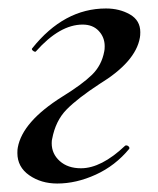

<svg xmlns="http://www.w3.org/2000/svg" viewBox="-20 -419 373 453"><path d="M21 -58Q21 -67 22 -71Q33 -132 127 -191Q174 -220 197 -242.5Q220 -265 226 -298Q227 -302 227 -310Q227 -331 213 -346Q199 -361 175 -361Q121 -361 65 -298Q65 -297 63 -297Q60 -297 57 -300Q54 -303 56 -305Q131 -399 230 -399Q262 -399 286.5 -385Q311 -371 311 -343Q311 -335 310 -330Q300 -273 215 -221Q163 -187 137 -160.5Q111 -134 103 -91Q102 -88 102 -81Q102 -56 121 -39Q140 -22 171 -22Q219 -22 275 -75Q276 -76 278 -76Q281 -76 283.5 -73.5Q286 -71 285 -68Q252 -28 206 -7Q160 14 115 14Q77 14 49 -5.5Q21 -25 21 -58Z"/></svg>

Font: Cormorant Garamond SemiBold
Style: Italic
Weight: 600
Italic angle: -10°
Designer: Christian Thalmann (Catharsis Fonts)
Foundry: Catharsis Fonts
Version: Version 4.000